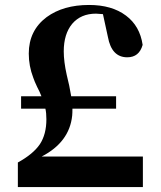

<svg xmlns="http://www.w3.org/2000/svg" viewBox="-20 -754 648 774"><path d="M556 -123V0H52V-99Q114 -133 141 -173Q167 -213 167 -273Q167 -299 163 -316H65V-366H147L139 -385L130 -403Q119 -426 114 -441Q96 -488 96 -538Q96 -631 168 -685Q235 -734 339 -734Q431 -734 488 -691Q544 -649 555 -573Q541 -523 493 -523Q430 -523 415 -605L395 -697Q375 -699 367 -699Q306 -699 271 -658Q237 -617 237 -547Q237 -506 249 -452L259 -409Q264 -384 267 -366H448V-316H272Q272 -298 271 -288Q260 -181 148 -123Z"/></svg>

Font: Source Han Serif SC Heavy
Style: Regular
Weight: 900
Designer: Ryoko NISHIZUKA  (kana & ideographs); Frank Grießhammer (Latin, Greek & Cyrillic); Wenlong ZHANG  (bopomofo); Sandoll Co
Foundry: Adobe Systems Incorporated
Version: Version 1.001 October 20, 2017